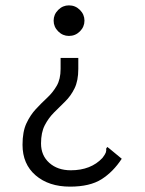

<svg xmlns="http://www.w3.org/2000/svg" viewBox="-20 -573 540 716"><path d="M237 -553Q261 -553 278 -536Q295 -519 295 -496Q295 -473 278 -456Q261 -439 237 -439Q214 -439 197 -456Q180 -473 180 -496Q180 -519 197 -536Q214 -553 237 -553ZM272 -316Q272 -272 258 -243.5Q244 -215 223 -194.5Q202 -174 181.5 -153.5Q161 -133 147 -106Q133 -79 133 -38Q133 7 164 34.5Q195 62 244 62Q319 62 362 16Q372 3 374.5 -4Q377 -11 376 -19L380 -25L388 -19L434 19Q402 68 358.5 95.5Q315 123 241 123Q162 123 113 81Q64 39 64 -33Q64 -82 78.5 -113Q93 -144 114 -166.5Q135 -189 156 -208.5Q177 -228 191.5 -253Q206 -278 206 -316V-357H272Z"/></svg>

Font: Ligconsolata
Style: Regular
Weight: 400
Monospace: yes
Designer: Raph Levien, Cyreal, Brenton Simpson
Foundry: Raph Levien, Cyreal, Google
Version: Version 3.001; ttfautohint (v1.8.2.53-6de2)